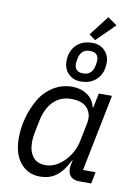

<svg xmlns="http://www.w3.org/2000/svg" viewBox="-103 -1023 789 1102"><g transform="rotate(10 291.5 -472.5)"><path d="M491 -919 385 -814 348 -841 437 -957ZM344 -566Q300 -566 272 -594.5Q244 -623 244 -666Q244 -725 279 -760.5Q314 -796 373 -796Q417 -796 445 -768Q473 -740 473 -697Q473 -637 438 -601.5Q403 -566 344 -566ZM350 -614Q402 -614 413 -670Q417 -690 417 -702Q417 -748 367 -748Q315 -748 304 -693Q300 -673 300 -661Q300 -614 350 -614ZM506 0H437Q404 0 387 -16.5Q370 -33 370 -62Q370 -74 373 -89L378 -112H375Q343 -47 304 -17.5Q265 12 208 12Q137 12 94 -41Q51 -94 51 -185Q51 -244 67 -303Q83 -362 112.5 -413Q142 -464 192 -496Q242 -528 303 -528Q352 -528 389.5 -503.5Q427 -479 438 -432H442L459 -516H536L446 -68H519ZM229 -58Q286 -58 337 -109Q388 -160 402 -233L423 -338Q433 -389 404.5 -423.5Q376 -458 310 -458Q247 -458 206 -417Q165 -376 150 -301L135 -226Q130 -198 130 -175Q130 -122 154.5 -90Q179 -58 229 -58Z"/></g></svg>

Font: Aneliza
Style: Italic
Weight: 400
Italic angle: -11.31°
Designer: Mike Abbink, Paul van der Laan, Pieter van Rosmalen
Foundry: Bold Monday
Version: Version 3.0